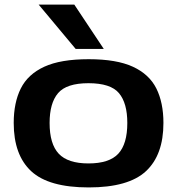

<svg xmlns="http://www.w3.org/2000/svg" viewBox="-20 -810 774 840"><path d="M40 -272Q40 -361 71 -423Q102 -485 173.5 -518Q245 -551 368 -551Q490 -551 561.5 -518Q633 -485 664 -423Q695 -361 695 -272Q695 -132 618.5 -61Q542 10 368 10Q193 10 116.5 -61Q40 -132 40 -272ZM197 -272Q197 -180 237 -137.5Q277 -95 367 -95Q458 -95 497.5 -137.5Q537 -180 537 -272Q537 -359 500.5 -402.5Q464 -446 367 -446Q271 -446 234 -402.5Q197 -359 197 -272ZM311 -596 149 -790H305L434 -596Z"/></svg>

Font: Georama Extended SemiBold
Style: Regular
Weight: 600
Width: 7
Designer: Jean-Baptiste Levee
Foundry: Production Type
Version: Version 1.000